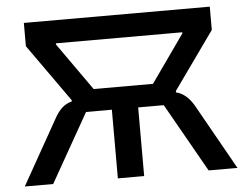

<svg xmlns="http://www.w3.org/2000/svg" viewBox="-50 -760 1062 822"><g transform="rotate(-5 480.5 -349.0)"><path d="M181 -279Q211 -335 256 -345V-351L81 -598V-698H880V-598L704 -351V-345Q750 -334 781 -279L938 0H814L647 -295H537V0H424V-295H313L146 0H24ZM354 -390H609L753 -594V-599H210V-594Z"/></g></svg>

Font: IBM Plex Sans Medm
Style: Regular
Weight: 500
Designer: Mike Abbink, Paul van der Laan, Pieter van Rosmalen
Foundry: Bold Monday
Version: Version 3.005